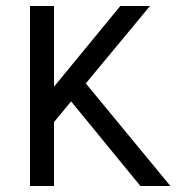

<svg xmlns="http://www.w3.org/2000/svg" viewBox="-20 -620 588 640"><path d="M480 -600H381L160 -331V-600H80V0H160V-213L217 -282L448 0H548L266 -342Z"/></svg>

Font: Gauge
Style: Regular
Weight: 400
Designer: Daniel Pimley
Foundry: Daniel Pimley
Version: Version 1.004;PS 001.001;hotconv 1.0.56